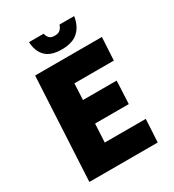

<svg xmlns="http://www.w3.org/2000/svg" viewBox="-196 -935 948 1046"><g transform="rotate(-30 278.0 -412.0)"><path d="M89 -650H509L501 -506H253L248 -404H460L453 -260H241L235 -144H493L485 0H55ZM287 -700Q219 -700 186.5 -732.5Q154 -765 151 -824H243Q247 -806 257.5 -795Q268 -784 291 -784Q314 -784 325.5 -795Q337 -806 343 -824H435Q426 -765 390.5 -732.5Q355 -700 287 -700Z"/></g></svg>

Font: Kilde Sans Black
Style: Regular
Weight: 900
Italic angle: -3°
Designer: Paul D. Hunt
Foundry: Adobe Systems Incorporated
Version: Version 1.050;PS Version 1.000;hotconv 1.0.70;makeotf.lib2.5